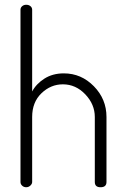

<svg xmlns="http://www.w3.org/2000/svg" viewBox="-20 -786 528 806"><path d="M115 -295V-22Q115 -14 107.5 -7Q100 0 90 0Q80 0 73 -6.5Q66 -13 66 -22V-745Q66 -754 73 -760Q80 -766 90 -766Q101 -766 108 -760Q115 -754 115 -745V-402Q132 -434 166.5 -456Q201 -478 248 -478Q321 -478 374 -424Q427 -370 427 -295V-22Q427 0 402 0Q378 0 378 -22V-295Q378 -348 338 -390Q298 -432 244 -432Q193 -432 154 -394.5Q115 -357 115 -295Z"/></svg>

Font: Dosis
Style: Light
Weight: 300
Designer: Edgar Tolentino, Pablo Impallari, Igino Marini
Foundry: Edgar Tolentino, Pablo Impallari, Igino Marini
Version: Version 1.007